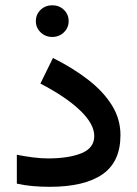

<svg xmlns="http://www.w3.org/2000/svg" viewBox="-20 -721 529 740"><path d="M118.2 -639.6Q118.2 -665.5 136.5 -683.1Q154.8 -700.7 181.6 -700.7Q208 -700.7 226.3 -683.1Q244.6 -665.5 244.6 -639.6Q244.6 -614.3 226.3 -596.4Q208 -578.6 181.6 -578.6Q154.8 -578.6 136.5 -596.4Q118.2 -614.3 118.2 -639.6ZM164.6 -110.4Q244.6 -110.4 293.9 -130.4Q343.3 -150.4 343.3 -196.8Q343.3 -243.2 288.8 -295.4Q234.4 -347.7 135.7 -398.9L184.1 -497.6Q261.2 -459 319.8 -413.6Q378.4 -368.2 411.4 -315.2Q444.3 -262.2 444.3 -200.2Q444.3 -97.2 374.8 -49.1Q305.2 -1 171.9 -1Q136.7 -1 105.2 -3.9Q73.7 -6.8 44.9 -13.2V-124.5Q76.7 -118.2 107.9 -114.3Q139.2 -110.4 164.6 -110.4Z"/></svg>

Font: Vazirmatn RD FD Medium
Style: Regular
Weight: 500
Designer: Saber Rastikerdar
Foundry: Saber Rastikerdar
Version: Version 33.003